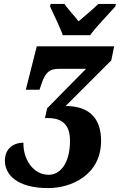

<svg xmlns="http://www.w3.org/2000/svg" viewBox="-20 -951 613 982"><path d="M301 -771H441C475 -818 537 -880 570 -918L573 -931H483C462 -910 412 -867 382 -842C363 -867 323 -909 310 -931H239L236 -918C253 -880 288 -810 301 -771ZM227 11C342 11 497 -54 497 -231C497 -337 446 -408 316 -409L549 -642L564 -714H168L112 -492H182L194 -527C213 -581 233 -599 282 -599H420L221 -397L210 -347H228C317 -347 338 -290 338 -232C338 -111 285 -57 229 -57C145 -57 97 -144 100 -221C43 -221 5 -186 5 -129C5 -60 64 11 227 11Z"/></svg>

Font: Noto Serif ExtraCondensed Black
Style: Italic
Weight: 900
Width: 2
Italic angle: -12°
Designer: Monotype Design Team
Foundry: Monotype Imaging Inc.
Version: Version 2.014